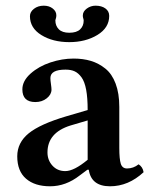

<svg xmlns="http://www.w3.org/2000/svg" viewBox="-20 -649 530 679"><path d="M290 -84V-223.1L229 -205.1Q147.9 -179.7 147.9 -109.9Q147.9 -82.5 165.5 -63.2Q183.1 -43.9 210.9 -43.9Q241.7 -43.9 290 -84ZM293.9 -48.8H289.1L262.2 -28.8Q212.9 9.8 157.2 9.8Q103 9.8 72 -17.1Q41 -43.9 41 -96.2Q41 -144.5 81.5 -177.5Q122.1 -210.4 214.8 -237.8L290 -259.8Q290 -302.7 284.7 -331.5Q279.3 -360.4 268.3 -375.5Q257.3 -390.6 244.1 -396.7Q231 -402.8 211.9 -402.8Q158.2 -402.8 158.2 -373Q158.2 -364.7 160.2 -351.6Q162.1 -338.4 162.1 -332Q162.1 -314.9 145.5 -301.5Q128.9 -288.1 105 -288.1Q59.1 -288.1 59.1 -333Q59.1 -362.8 88.1 -388.7Q117.2 -414.6 158.4 -428.2Q199.7 -441.9 240.2 -441.9Q273.9 -441.9 301.5 -433.6Q329.1 -425.3 352.5 -406.5Q376 -387.7 388.9 -353.3Q401.9 -318.8 401.9 -271V-126Q401.9 -86.4 407.2 -69.8Q412.6 -53.2 429.2 -53.2Q451.7 -53.2 470.2 -67.9Q484.9 -58.6 487.8 -40Q434.1 9.8 369.1 9.8Q302.7 9.8 293.9 -48.8ZM366.2 -592.8Q366.2 -550.8 324.5 -525.4Q282.7 -500 225.1 -500Q167 -500 126.5 -524.9Q85.9 -549.8 85.9 -591.8Q85.9 -606.9 100.1 -617.9Q114.3 -628.9 134.8 -628.9Q153.8 -628.9 166.5 -618.9Q179.2 -608.9 179.2 -595.2Q179.2 -589.8 178.2 -585.9Q177.7 -584.5 177.2 -582.5Q176.8 -580.6 176.3 -579.3Q175.8 -578.1 175.8 -577.1Q175.8 -557.6 188 -545.4Q200.2 -533.2 225.1 -533.2Q251 -533.2 263.4 -545.2Q275.9 -557.1 275.9 -576.2Q275.9 -580.1 273.9 -585.9Q272.9 -588.9 272.9 -594.2Q272.9 -608.4 286.9 -618.7Q300.8 -628.9 317.9 -628.9Q339.4 -628.9 352.8 -619.1Q366.2 -609.4 366.2 -592.8Z"/></svg>

Font: Common Serif SemiBold
Style: Regular
Weight: 600
Designer: Philipp H. Poll, Khaled Hosny
Foundry: Stefan Peev, Context Ltd.
Version: Version 1.026